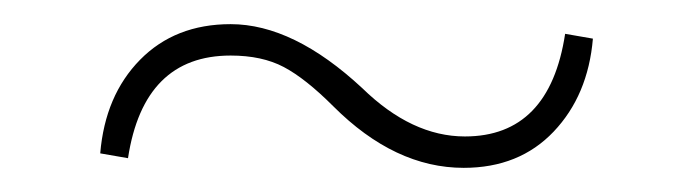

<svg xmlns="http://www.w3.org/2000/svg" viewBox="-20 -424 570 159"><path d="M280 -351Q321 -311 365 -311Q435 -311 448 -396L471 -392Q467 -345 438.5 -315Q410 -285 364 -285Q307 -285 256 -336Q233 -359 215 -368.5Q197 -378 171 -378Q99 -378 86 -293L63 -297Q67 -345 96 -374.5Q125 -404 171 -404Q223 -404 280 -351Z"/></svg>

Font: TypoPRO Source Serif Pro
Style: Regular
Weight: 200
Designer: Frank Grießhammer
Foundry: Adobe Systems Incorporated
Version: Version 1.017;PS (version unavailable);hotconv 1.0.79;makeot